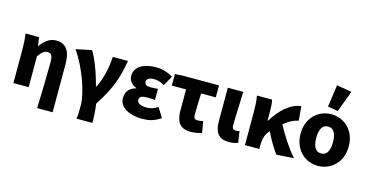

<svg xmlns="http://www.w3.org/2000/svg" viewBox="-92 -1246 3599 1872"><g transform="rotate(15 1707.5 -310.0)"><path d="M350 176H506V-308C506 -432 467 -509 360 -509C291 -509 246 -467 204 -413H200L189 -497H52C61 -442 63 -382 63 -342V0H217V-310C247 -355 272 -378 305 -378C347 -378 360 -357 360 -288C360 -177 355 22 350 176Z M747 176H907C907 120 905 49 894 -14C1024 -215 1057 -328 1086 -497H933C926 -379 903 -275 853 -175H849C813 -315 762 -445 720 -509L562 -476C670 -324 754 -83 754 39C754 109 753 136 747 176Z M1366 12C1428 12 1485 1 1550 -45L1490 -142C1452 -114 1410 -105 1380 -105C1315 -105 1281 -124 1281 -158C1281 -190 1307 -202 1363 -202C1387 -202 1414 -200 1439 -198V-310C1416 -308 1389 -306 1368 -306C1328 -306 1304 -317 1304 -347C1304 -374 1329 -392 1376 -392C1413 -392 1451 -381 1484 -360L1540 -459C1491 -491 1428 -509 1368 -509C1255 -509 1154 -466 1154 -366C1154 -327 1179 -281 1233 -264V-260C1173 -245 1132 -206 1132 -135C1132 -39 1238 12 1366 12Z M1849 12C1894 12 1933 4 1966 -5L1946 -121C1923 -115 1907 -113 1890 -113C1867 -113 1851 -123 1851 -157C1851 -212 1853 -294 1857 -376H2005V-497H1636L1561 -492V-376H1705V-163C1705 -58 1741 12 1849 12Z M2241 12C2285 12 2309 4 2331 -5L2313 -119C2303 -115 2290 -113 2282 -113C2253 -113 2239 -123 2239 -156C2239 -235 2247 -383 2250 -497H2094V-162C2094 -57 2126 12 2241 12Z M2400 0H2545V-30C2546 -106 2560 -154 2597 -191L2599 -193C2643 -104 2683 -37 2720 11L2895 0C2830 -72 2751 -193 2700 -290C2753 -334 2794 -355 2845 -365L2833 -509C2715 -495 2628 -401 2555 -288H2551V-374C2551 -421 2549 -465 2541 -497H2388C2398 -444 2400 -382 2400 -342Z M3138 12C3264 12 3381 -83 3381 -249C3381 -414 3264 -509 3138 -509C3011 -509 2895 -414 2895 -249C2895 -83 3011 12 3138 12ZM3138 -113C3079 -113 3053 -166 3053 -249C3053 -332 3079 -385 3138 -385C3196 -385 3222 -332 3222 -249C3222 -166 3196 -113 3138 -113ZM3188 -555 3268 -770 3117 -796 3085 -573Z"/></g></svg>

Font: DAIFUKU Sans
Style: Bold
Weight: 700
Designer: Original font ‘Source Han Sans JP’ : Paul D. Hunt
Foundry: Daifuku
Version: Version 1.000